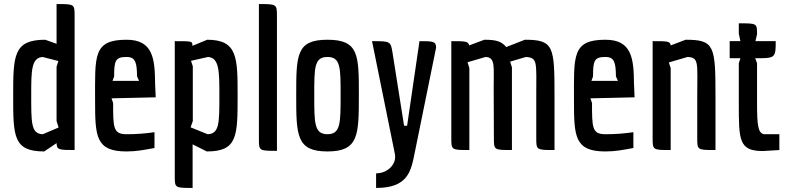

<svg xmlns="http://www.w3.org/2000/svg" viewBox="-20 -740 3884 947"><path d="M259 -34C260 -1 270 0 348 0V-659C348 -720 348 -720 259 -720V-524L203 -544C46 -544 45 -465 45 -267C45 -69 45 7 198 7ZM268 -439 259 -411V-143C261 -136 267 -118 269 -111L191 -78C132 -80 134 -136 134 -279C134 -391 135 -455 190 -459Z M748 -260 745 -328C744 -452 734 -544 604 -544C438 -544 449 -464 449 -245C449 -67 452 7 604 7C654 7 693 -1 742 -10V-88C693 -81 653 -78 604 -78C538 -78 538 -111 538 -232L530 -255ZM543 -363C543 -441 549 -459 604 -459C649 -459 655 -431 656 -363L666 -341H535Z M842 127C842 187 842 187 930 187V-28L1000 7C1151 7 1152 -68 1152 -266C1152 -456 1152 -544 1002 -544L929 -514C929 -537 929 -537 842 -537ZM931 -413 922 -440 1006 -459C1062 -455 1062 -388 1062 -267C1062 -133 1062 -80 1004 -78L920 -112L931 -143Z M1346 -659C1346 -720 1345 -720 1257 -720V-56C1257 4 1257 4 1346 4Z M1441 -271C1441 -72 1442 7 1595 7C1749 7 1750 -73 1750 -271C1750 -469 1750 -544 1595 -544C1442 -544 1441 -470 1441 -271ZM1595 -459C1660 -459 1660 -407 1660 -271C1660 -133 1660 -78 1595 -78C1530 -78 1530 -133 1530 -271C1530 -407 1530 -459 1595 -459Z M1988 -120H1973L1916 -480C1907 -537 1905 -537 1815 -537L1928 21C1929 26 1929 30 1929 34C1929 76 1888 115 1835 115V187C1991 187 2007 106 2025 16L2131 -505C2131 -537 2114 -537 2049 -537Z M2505 -408 2496 -436 2574 -459C2633 -455 2625 -433 2625 -267V-60C2625 0 2625 0 2715 0V-266C2715 -511 2712 -544 2569 -544L2477 -508C2453 -536 2428 -544 2369 -544L2294 -516C2290 -537 2273 -537 2206 -537V-60C2206 0 2206 0 2295 0V-404L2286 -433L2375 -459C2426 -458 2414 -404 2415 -305L2416 -60C2416 0 2416 0 2505 0Z M3110 -260 3107 -328C3106 -452 3096 -544 2966 -544C2800 -544 2811 -464 2811 -245C2811 -67 2814 7 2966 7C3016 7 3055 -1 3104 -10V-88C3055 -81 3015 -78 2966 -78C2900 -78 2900 -111 2900 -232L2892 -255ZM2905 -363C2905 -441 2911 -459 2966 -459C3011 -459 3017 -431 3018 -363L3028 -341H2897Z M3288 -404 3279 -432 3371 -459C3429 -457 3419 -428 3419 -267V-60C3419 0 3419 0 3509 0V-266C3509 -514 3504 -544 3362 -544L3288 -516C3286 -537 3271 -537 3199 -537V-60C3199 0 3199 0 3288 0Z M3714 -571C3714 -625 3714 -625 3624 -625V-574L3632 -537H3579V-453H3632L3624 -428V-230C3624 -49 3624 5 3743 5L3824 0V-78H3748C3719 -84 3714 -121 3714 -230V-428L3705 -453H3734C3805 -453 3806 -464 3806 -537H3706Z"/></svg>

Font: Economica
Style: Bold
Weight: 700
Designer: Vicente Lamonaca
Foundry: Vicente Lamonaca
Version: Version 1.100